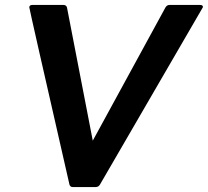

<svg xmlns="http://www.w3.org/2000/svg" viewBox="-20 -754 838 774"><path d="M366 0H273Q263 0 260 -10Q98 -719 98 -725Q99 -734 110 -734H236Q247 -734 250 -724L354 -187L647 -724Q653 -734 663 -734H787Q798 -734 798 -726V-725L383 -10Q377 0 366 0Z"/></svg>

Font: YamahaIndonesia935. App
Style: Bold Italic
Weight: 700
Italic angle: -10°
Designer: Dalton Maag Ltd
Foundry: Dalton Maag Ltd
Version: Version 1.002; January 01, 2024; Regular/Italic